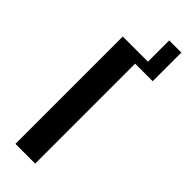

<svg xmlns="http://www.w3.org/2000/svg" viewBox="-207 -609 626 626"><g transform="rotate(45 106.0 -296.5)"><path d="M31 -495H147V-593H203V-461H122V0H31Z"/></g></svg>

Font: Moniqa ExtBd Cond Paragraph
Style: Regular
Weight: 800
Width: 3
Designer: Rajesh Rajput
Foundry: Rajesh Rajput
Version: Version 1.000